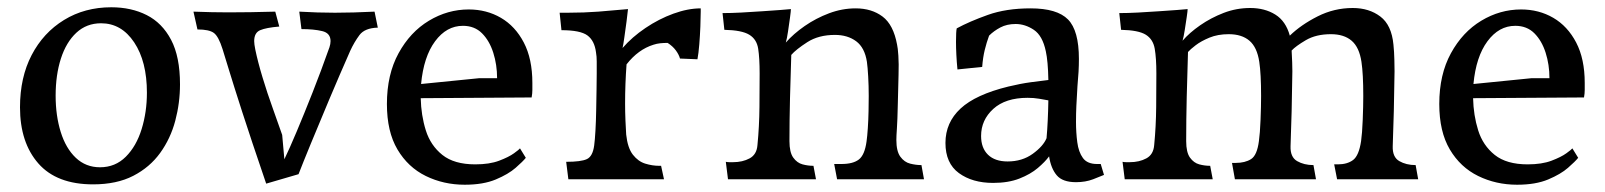

<svg xmlns="http://www.w3.org/2000/svg" viewBox="-20 -493 4413 528"><path d="M236 14Q136 14 85.5 -43.5Q35 -101 35 -198Q35 -280 67 -341.5Q99 -403 156 -438Q213 -473 286 -473Q341 -473 383.5 -451.5Q426 -430 450.5 -383.5Q475 -337 475 -261Q475 -210 462 -161Q449 -112 420.5 -72.5Q392 -33 346.5 -9.5Q301 14 236 14ZM255 -33Q297 -33 326 -62Q355 -91 369.5 -138Q384 -185 384 -238Q384 -324 349 -376.5Q314 -429 258 -429Q218 -429 190 -403Q162 -377 147.5 -332Q133 -287 133 -230Q133 -175 147 -130Q161 -85 188.5 -59Q216 -33 255 -33Z M712 12Q670 -111 646 -185.5Q622 -260 610 -299.5Q598 -339 592 -358Q581 -393 568 -402.5Q555 -412 523 -412L512 -461Q539 -460 562.5 -459.5Q586 -459 608 -459Q639 -459 669.5 -459.5Q700 -460 737 -461L748 -420Q712 -417 695.5 -410Q679 -403 679 -380Q679 -372 682 -357Q689 -323 702 -280Q715 -237 730 -195.5Q745 -154 756 -122L762 -55Q776 -84 796 -131.5Q816 -179 839.5 -238.5Q863 -298 886 -363Q889 -372 889 -380Q889 -402 866 -407.5Q843 -413 809 -413L803 -461Q854 -458 901 -458Q950 -458 1010 -461L1019 -417Q983 -416 968.5 -396.5Q954 -377 943 -353Q913 -285 885 -218.5Q857 -152 835 -98.5Q813 -45 801 -14Z M1258 15Q1200 15 1151 -9Q1102 -33 1073 -82Q1044 -131 1044 -207Q1044 -288 1076 -346.5Q1108 -405 1159.5 -436Q1211 -467 1269 -467Q1318 -467 1357.5 -444Q1397 -421 1420.5 -376Q1444 -331 1444 -265Q1444 -255 1444 -245.5Q1444 -236 1442 -225L1137 -223Q1138 -176 1151 -134.5Q1164 -93 1196.5 -67Q1229 -41 1287 -41Q1326 -41 1352.5 -51Q1379 -61 1393.5 -71.5Q1408 -82 1410 -85L1426 -59Q1418 -49 1398 -31.5Q1378 -14 1343.5 0.5Q1309 15 1258 15ZM1253 -422Q1208 -422 1176.5 -379.5Q1145 -337 1138 -262L1298 -278H1347Q1347 -315 1336.5 -348Q1326 -381 1305.5 -401.5Q1285 -422 1253 -422Z M1543 0 1537 -48Q1578 -48 1594 -55.5Q1610 -63 1614 -93Q1616 -108 1617.5 -134Q1619 -160 1619.5 -190Q1620 -220 1620.5 -247Q1621 -274 1621 -291Q1621 -310 1621 -324Q1621 -338 1619 -349Q1615 -381 1595.5 -395.5Q1576 -410 1524 -410L1519 -458H1542Q1586 -458 1625.5 -461Q1665 -464 1707 -468Q1706 -456 1703 -434Q1700 -412 1697 -390.5Q1694 -369 1692 -361Q1718 -391 1755 -416Q1792 -441 1832 -455.5Q1872 -470 1907 -470V-461Q1907 -445 1906 -420Q1905 -395 1903 -370.5Q1901 -346 1898 -330L1850 -332Q1847 -343 1838.5 -354.5Q1830 -366 1816 -375Q1805 -375 1795.5 -374Q1786 -373 1777 -370Q1735 -357 1703 -316Q1701 -289 1700 -262Q1699 -235 1699 -208Q1699 -186 1700 -161.5Q1701 -137 1702 -123Q1706 -86 1720.5 -67.5Q1735 -49 1754.5 -43Q1774 -37 1793 -37H1798L1806 0Z M1982 0 1976 -48Q1981 -47 1986 -47Q1991 -47 1996 -47Q2022 -47 2041.5 -57.5Q2061 -68 2063 -94Q2068 -145 2068.5 -199Q2069 -253 2069 -291Q2069 -333 2065 -359Q2061 -385 2040.5 -397.5Q2020 -410 1972 -411L1967 -457Q1990 -457 2018.5 -458.5Q2047 -460 2075.5 -462Q2104 -464 2125.5 -465.5Q2147 -467 2155 -468Q2155 -463 2152.5 -444.5Q2150 -426 2147 -406Q2144 -386 2141 -376Q2162 -400 2193 -421.5Q2224 -443 2260 -456.5Q2296 -470 2333 -470Q2377 -470 2407 -447.5Q2437 -425 2447 -370Q2449 -362 2450.5 -340Q2452 -318 2451 -287L2449 -207Q2448 -161 2446.5 -140Q2445 -119 2445 -108Q2445 -77 2456 -62Q2467 -47 2483 -43Q2499 -39 2514 -39L2521 0H2282L2274 -42H2294Q2326 -42 2342 -54.5Q2358 -67 2363 -104Q2365 -118 2366.5 -140.5Q2368 -163 2368.5 -187Q2369 -211 2369 -229Q2369 -257 2367.5 -283Q2366 -309 2364 -323Q2358 -362 2334.5 -379.5Q2311 -397 2276 -397Q2231 -397 2200 -377Q2169 -357 2156 -342Q2154 -285 2152.5 -222.5Q2151 -160 2151 -105Q2151 -74 2161.5 -59.5Q2172 -45 2187 -41Q2202 -37 2217 -37L2224 0Z M2711 10Q2654 10 2617 -17Q2580 -44 2580 -100Q2580 -156 2621.5 -194.5Q2663 -233 2753 -255Q2786 -263 2815.5 -267Q2845 -271 2863 -273Q2862 -325 2856 -352Q2847 -395 2823 -411Q2799 -427 2773 -427Q2749 -427 2731 -417.5Q2713 -408 2700 -395Q2693 -376 2688 -355.5Q2683 -335 2681 -309L2613 -302Q2611 -322 2610 -342Q2609 -362 2609 -378Q2609 -393 2609.5 -402Q2610 -411 2611 -415Q2646 -434 2696.5 -452Q2747 -470 2814 -470Q2887 -470 2917 -439.5Q2947 -409 2947 -331Q2947 -313 2946 -295.5Q2945 -278 2943 -256Q2941 -223 2940 -202Q2939 -181 2939 -158Q2939 -129 2942.5 -102Q2946 -75 2958 -58.5Q2970 -42 2997 -42H3007L3016 -12Q3007 -8 2986 0Q2965 8 2939 8Q2902 8 2886 -11Q2870 -30 2865 -63Q2854 -48 2834 -31Q2814 -14 2783.5 -2Q2753 10 2711 10ZM2678 -119Q2678 -86 2697 -67.5Q2716 -49 2751 -49Q2791 -49 2820 -70Q2849 -91 2858 -113Q2862 -158 2863 -217Q2852 -219 2837.5 -221.5Q2823 -224 2806 -224Q2745 -224 2711.5 -193.5Q2678 -163 2678 -119Z M3073 0 3067 -48Q3072 -47 3077 -47Q3082 -47 3087 -47Q3113 -47 3132.5 -57.5Q3152 -68 3154 -94Q3159 -145 3159.5 -199Q3160 -253 3160 -291Q3160 -333 3155.5 -359Q3151 -385 3131 -397.5Q3111 -410 3063 -411L3058 -457Q3081 -457 3109.5 -458.5Q3138 -460 3166.5 -462Q3195 -464 3216.5 -465.5Q3238 -467 3246 -468Q3246 -463 3243.5 -446Q3241 -429 3238 -410Q3235 -391 3232 -381Q3251 -403 3280.5 -423.5Q3310 -444 3345 -457.5Q3380 -471 3418 -471Q3458 -471 3487 -453Q3516 -435 3527 -395Q3558 -425 3603.5 -448Q3649 -471 3700 -471Q3745 -471 3776 -447.5Q3807 -424 3812 -370Q3814 -351 3814.5 -328.5Q3815 -306 3815 -297L3813 -187L3810 -91Q3809 -61 3828 -50Q3847 -39 3873 -39L3880 0H3657L3649 -41H3659Q3685 -41 3701 -53Q3717 -65 3723 -105Q3726 -126 3727.5 -163.5Q3729 -201 3729 -229Q3729 -290 3724 -323Q3718 -363 3697 -381Q3676 -399 3640 -399Q3599 -399 3571 -382.5Q3543 -366 3532 -354Q3533 -338 3533.5 -321.5Q3534 -305 3534 -297L3532 -187L3529 -91Q3528 -61 3547 -50Q3566 -39 3592 -39L3599 0H3376L3368 -45H3378Q3404 -45 3420.5 -55.5Q3437 -66 3442 -105Q3445 -126 3446.5 -163.5Q3448 -201 3448 -229Q3448 -290 3443 -323Q3437 -363 3416 -381Q3395 -399 3359 -399Q3329 -399 3306 -389.5Q3283 -380 3268 -368.5Q3253 -357 3247 -350Q3245 -291 3243.5 -226.5Q3242 -162 3242 -105Q3242 -74 3252.5 -59.5Q3263 -45 3278 -41Q3293 -37 3308 -37L3315 0Z M4152 15Q4094 15 4045 -9Q3996 -33 3967 -82Q3938 -131 3938 -207Q3938 -288 3970 -346.5Q4002 -405 4053.5 -436Q4105 -467 4163 -467Q4212 -467 4251.5 -444Q4291 -421 4314.5 -376Q4338 -331 4338 -265Q4338 -255 4338 -245.5Q4338 -236 4336 -225L4031 -223Q4032 -176 4045 -134.5Q4058 -93 4090.5 -67Q4123 -41 4181 -41Q4220 -41 4246.5 -51Q4273 -61 4287.5 -71.5Q4302 -82 4304 -85L4320 -59Q4312 -49 4292 -31.5Q4272 -14 4237.5 0.5Q4203 15 4152 15ZM4147 -422Q4102 -422 4070.5 -379.5Q4039 -337 4032 -262L4192 -278H4241Q4241 -315 4230.5 -348Q4220 -381 4199.5 -401.5Q4179 -422 4147 -422Z"/></svg>

Font: Maname
Style: Regular
Weight: 400
Designer: Pathum Egodawatta
Foundry: mooniak
Version: Version 1.000; ttfautohint (v1.8.4.7-5d5b)